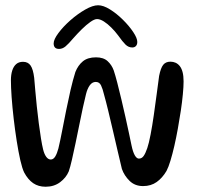

<svg xmlns="http://www.w3.org/2000/svg" viewBox="-20 -709 751 730"><path d="M153.5 1Q126 1 106.2 -12.5Q86.5 -26 72 -53Q64.5 -68 57.2 -100Q50 -132 43.5 -173.2Q37 -214.5 32 -257.8Q27 -301 24.2 -339.5Q21.5 -378 21.5 -404Q21.5 -425 26.5 -440.8Q31.5 -456.5 41.5 -465.2Q51.5 -474 67.5 -474Q86.5 -474 96.2 -460Q106 -446 110 -413Q112 -393 114.2 -364.5Q116.5 -336 120 -304Q123.5 -272 127.5 -240.2Q131.5 -208.5 135.8 -182.5Q140 -156.5 144 -140.5Q148.5 -122.5 156 -112.5Q163.5 -102.5 173 -102.5Q183 -102.5 190 -114Q197 -125.5 202 -144.5Q209 -174 216.2 -211.5Q223.5 -249 231.5 -289Q239.5 -329 248.2 -366.8Q257 -404.5 266.5 -435Q276.5 -460.5 295 -475.8Q313.5 -491 345 -491Q373.5 -491 389.2 -476.5Q405 -462 412.5 -441Q418.5 -423 426 -394Q433.5 -365 441.5 -331.2Q449.5 -297.5 457 -263.8Q464.5 -230 470.5 -201.8Q476.5 -173.5 480 -156.5Q485 -132 492.2 -119Q499.5 -106 508 -106Q519 -106 526 -115.8Q533 -125.5 540 -146Q546 -163.5 552.5 -197.2Q559 -231 564.8 -271.5Q570.5 -312 575.8 -351.5Q581 -391 585 -420.5Q591 -450.5 600.5 -462.5Q610 -474.5 628 -474.5Q638.5 -474.5 647.5 -470.5Q656.5 -466.5 663.5 -457.8Q670.5 -449 674.2 -434.8Q678 -420.5 678 -399.5Q678 -379.5 675.2 -350.5Q672.5 -321.5 667.5 -288Q662.5 -254.5 656.2 -220Q650 -185.5 642.8 -154Q635.5 -122.5 628 -97.8Q620.5 -73 613 -59Q597.5 -32.5 575.8 -17Q554 -1.5 524 -1.5Q493 -1.5 472.8 -21.2Q452.5 -41 443.5 -66.5Q436.5 -95 427.8 -132.8Q419 -170.5 409.8 -210.5Q400.5 -250.5 391.5 -287.8Q382.5 -325 375 -351.5Q370.5 -371 364.2 -384.2Q358 -397.5 344 -397.5Q330.5 -397.5 321.2 -384.5Q312 -371.5 307 -351Q302 -331 295.2 -300.2Q288.5 -269.5 281.5 -234.2Q274.5 -199 267.2 -164.5Q260 -130 253.5 -101.8Q247 -73.5 241.5 -57.5Q231.5 -33.5 208.5 -16.2Q185.5 1 153.5 1ZM204.5 -523Q184 -523 184 -544Q184 -559 202 -583.2Q220 -607.5 247.5 -631.8Q275 -656 303.8 -672.5Q332.5 -689 353 -689Q373 -689 398.2 -673.2Q423.5 -657.5 447.2 -634Q471 -610.5 486.5 -587.2Q502 -564 502 -549.5Q502 -539.5 496.8 -534Q491.5 -528.5 483 -528.5Q468.5 -528.5 457.2 -539.5Q446 -550.5 429 -574.5Q417.5 -590 403.2 -604.2Q389 -618.5 374.8 -627.5Q360.5 -636.5 349 -636.5Q339 -636.5 323.5 -625.5Q308 -614.5 291.2 -598Q274.5 -581.5 259.5 -564.5Q240.5 -542 229 -532.5Q217.5 -523 204.5 -523Z"/></svg>

Font: Gluten Light
Style: Regular
Weight: 300
Designer: Tyler Finck
Foundry: Etcetera Type Company
Version: Version 1.300